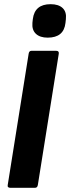

<svg xmlns="http://www.w3.org/2000/svg" viewBox="-20 -898 336 918"><path d="M30 0Q14 0 17 -14L117 -641Q119 -655 130 -655H249Q263 -655 261 -641L161 -14Q159 0 147 0ZM208 -718Q171 -718 151.5 -736.5Q132 -755 135 -789L137 -807Q146 -878 222 -878Q260 -878 279.5 -859.5Q299 -841 295 -806L293 -788Q285 -718 208 -718Z"/></svg>

Font: Sofia Sans Condensed Black
Style: Italic
Weight: 900
Italic angle: -9°
Version: Version 4.100